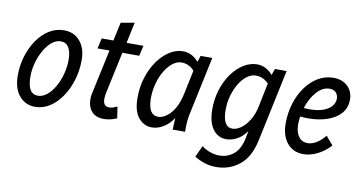

<svg xmlns="http://www.w3.org/2000/svg" viewBox="-80 -869 2418 1277"><g transform="rotate(10 1129.0 -230.5)"><path d="M31 -177Q31 -245 50 -307Q69 -369 103 -418.5Q137 -468 183 -496.5Q229 -525 283 -525Q351 -525 391.5 -477Q432 -429 432 -350Q432 -280 412.5 -215Q393 -150 358 -99Q323 -48 277.5 -19Q232 10 179 10Q112 9 71.5 -40.5Q31 -90 31 -177ZM115 -184Q115 -66 185 -66Q217 -66 246 -89.5Q275 -113 297.5 -152Q320 -191 333 -239Q346 -287 346 -337Q346 -390 328 -419.5Q310 -449 275 -449Q242 -449 213.5 -425Q185 -401 162.5 -361.5Q140 -322 127.5 -275.5Q115 -229 115 -184Z M522 -445 538 -515H617L644 -640L736 -656L706 -515H820L804 -445H690L631 -170Q628 -157 626.5 -144Q625 -131 625 -123Q625 -72 665 -72Q680 -72 692.5 -76Q705 -80 720 -87L732 -10Q713 -1 690.5 4.5Q668 10 644 10Q590 10 562 -21.5Q534 -53 534 -106Q534 -122 537.5 -139Q541 -156 544 -170L603 -445Z M841 -170Q841 -242 861.5 -306.5Q882 -371 917 -420Q952 -469 996 -497Q1040 -525 1086 -525Q1148 -525 1192 -472L1206 -515H1285L1202 -124Q1192 -78 1192 -33V0H1108L1112 -79Q1084 -36 1045.5 -13Q1007 10 967 10Q916 10 878.5 -33.5Q841 -77 841 -170ZM929 -178Q931 -67 997 -67Q1040 -67 1082 -114Q1124 -161 1143 -252L1176 -409Q1156 -432 1133.5 -441Q1111 -450 1090 -450Q1059 -450 1030 -427.5Q1001 -405 978 -366.5Q955 -328 942 -279.5Q929 -231 929 -178Z M1288 151 1323 74Q1346 92 1378 104Q1410 116 1444 116Q1497 116 1539 82Q1581 48 1597 -30L1606 -78Q1579 -39 1543 -19Q1507 1 1469 1Q1412 1 1378 -46.5Q1344 -94 1344 -180Q1344 -251 1364 -313.5Q1384 -376 1418.5 -423.5Q1453 -471 1497 -498Q1541 -525 1588 -525Q1616 -525 1643 -512Q1670 -499 1693 -472L1708 -515H1787L1684 -28Q1659 88 1591.5 141.5Q1524 195 1435 195Q1393 195 1356.5 183Q1320 171 1288 151ZM1432 -192Q1432 -75 1498 -75Q1525 -75 1555 -96Q1585 -117 1610 -157.5Q1635 -198 1646 -255L1678 -411Q1642 -450 1591 -450Q1560 -450 1531 -428Q1502 -406 1480 -369Q1458 -332 1445 -286Q1432 -240 1432 -192Z M1841 -170Q1841 -243 1861 -307Q1881 -371 1916.5 -420Q1952 -469 1999.5 -497Q2047 -525 2102 -525Q2164 -525 2199.5 -489.5Q2235 -454 2235 -401Q2235 -345 2201.5 -307Q2168 -269 2110.5 -249.5Q2053 -230 1981 -230Q1955 -230 1928 -233Q1924 -205 1924 -177Q1924 -128 1946 -97.5Q1968 -67 2006 -67Q2035 -67 2065.5 -85Q2096 -103 2124 -138L2173 -80Q2131 -35 2083 -12.5Q2035 10 1993 10Q1921 10 1881 -40Q1841 -90 1841 -170ZM2089 -449Q2042 -449 2002.5 -404Q1963 -359 1942 -293Q1951 -292 1960 -291.5Q1969 -291 1978 -291Q2040 -291 2077 -306Q2114 -321 2131 -343.5Q2148 -366 2148 -390Q2148 -416 2133 -432.5Q2118 -449 2089 -449Z"/></g></svg>

Font: Radio Canada Condensed
Style: Italic
Weight: 400
Width: 3
Italic angle: -12°
Designer: Charles Daoud, Etienne Aubert Bonn, Alexandre Saumier Demers, Jacques Le Bailly
Foundry: Radio-Canada
Version: Version 2.104; ttfautohint (v1.8.4.7-5d5b);gftools[0.9.28.de